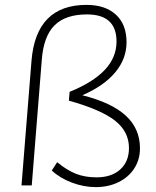

<svg xmlns="http://www.w3.org/2000/svg" viewBox="-20 -759 639 786"><path d="M553 -152Q553 -106 530 -70Q507 -34 465.5 -13.5Q424 7 372 7Q323 7 274 -11.5Q225 -30 192 -61L214 -95Q254 -62 291 -47.5Q328 -33 375 -33Q437 -33 472.5 -65.5Q508 -98 508 -153Q508 -220 451 -265Q394 -310 262 -347L265 -383Q361 -422 409 -473Q457 -524 457 -589Q457 -700 336 -700Q248 -700 203 -655Q158 -610 151 -513L110 0H68L109 -511Q128 -739 334 -739Q411 -739 454.5 -699Q498 -659 498 -586Q498 -518 451.5 -462.5Q405 -407 317 -369Q437 -339 495 -285.5Q553 -232 553 -152Z"/></svg>

Font: Muli ExtraLight
Style: Italic
Weight: 275
Italic angle: -4.541°
Designer: Vernon Adams
Foundry: Vernon Adams
Version: Version 2.001